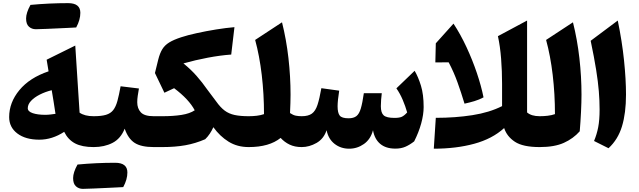

<svg xmlns="http://www.w3.org/2000/svg" viewBox="-20 -933 4055 1218"><path d="M288.1 -480.5 275.9 -554.2 457.5 -644 484.9 -218.3Q517.1 -195.8 573.7 -195.8H574.2V0H573.7Q500.5 0 456.1 -23.4Q411.6 -46.9 387.2 -96.7Q311 -46.9 229.5 -46.9Q142.1 -46.9 90.1 -86.2Q38.1 -125.5 38.1 -190.4Q38.1 -282.7 103 -361.3Q168 -439.9 288.1 -480.5ZM308.1 -360.8Q267.1 -350.6 232.4 -333Q197.8 -315.4 177 -293.2Q156.2 -271 156.2 -246.6Q156.2 -225.6 187.7 -215.1Q219.2 -204.6 267.1 -204.6Q284.2 -204.6 301.3 -206.8Q318.4 -209 332 -210.9Q325.7 -252.9 320.1 -288.1Q314.5 -323.2 308.1 -360.8ZM173.3 -901.9Q292.5 -913.1 412.1 -913.1Q489.7 -913.1 489.7 -851.6Q489.7 -807.1 463.4 -758.8Q442.4 -757.8 416.7 -756.3Q391.1 -754.9 354.7 -753.4Q318.4 -752 275.4 -749.8Q232.4 -747.6 207 -747.6Q181.6 -747.6 163.6 -763.7Q145.5 -779.8 145.5 -815.7Q145.5 -851.6 173.3 -901.9Z M471.7 110.8Q590.8 99.6 710.4 99.6Q788.1 99.6 788.1 161.1Q788.1 205.6 761.7 253.9Q740.7 254.9 715.1 256.3Q689.5 257.8 653.1 259.3Q616.7 260.7 573.7 262.9Q530.8 265.1 505.4 265.1Q480 265.1 461.9 249Q443.8 232.9 443.8 197Q443.8 161.1 471.7 110.8ZM574.2 0Q563.5 0 558.1 -8.1Q552.7 -16.1 552.7 -38.6V-157.2Q552.7 -179.7 558.1 -187.7Q563.5 -195.8 574.2 -195.8Q623 -195.8 652.3 -204.6Q681.6 -213.4 698.2 -234.6Q714.8 -255.9 724.9 -292.7Q734.9 -329.6 745.1 -385.7L861.3 -371.6Q856.9 -347.7 853.8 -325.4Q850.6 -303.2 850.6 -284.7Q850.6 -244.6 873.5 -220.2Q896.5 -195.8 955.1 -195.8H955.6V0H955.1Q875.5 0 834.2 -26.6Q793 -53.2 771 -116.7Q745.6 -53.2 693.8 -26.6Q642.1 0 574.2 0Z M1467.3 -760.7 1446.8 -586.9Q1377.9 -582 1298.8 -567.1Q1219.7 -552.2 1143.6 -530.8Q1191.4 -492.2 1227.5 -450.9Q1263.7 -409.7 1293.9 -366.2L1352.1 -288.6Q1378.4 -251.5 1405.3 -231.4Q1432.1 -211.4 1468.3 -203.6Q1504.4 -195.8 1557.6 -195.8H1558.1V0H1557.6Q1485.4 0 1430.2 -34.2Q1375 -68.4 1333.5 -126Q1324.2 -105 1311 -85.2Q1297.9 -65.4 1281.7 -49.8Q1219.7 -22.9 1155.5 -11.5Q1091.3 0 1009.3 0H955.6Q944.8 0 939.5 -8.1Q934.1 -16.1 934.1 -38.6V-157.2Q934.1 -179.7 939.5 -187.7Q944.8 -195.8 955.6 -195.8H1009.8Q1079.6 -195.8 1131.8 -204.1Q1184.1 -212.4 1215.3 -233.4Q1178.7 -302.7 1084.5 -373.5L1022.9 -344.7L962.9 -469.7L983.9 -555.2Q994.1 -595.7 1009.8 -621.1Q1025.4 -646.5 1053.7 -663.8Q1082 -681.2 1129.9 -696.8Q1169.9 -710 1228.8 -722.9Q1287.6 -735.8 1351.1 -746.1Q1414.6 -756.3 1467.3 -760.7Z M1769 -791.5Q1796.4 -682.6 1809.8 -564.7Q1823.2 -446.8 1823.2 -332.5Q1823.2 -310.5 1822.3 -279.5Q1821.3 -248.5 1819.8 -215.8Q1839.4 -202.6 1856.4 -199.2Q1873.5 -195.8 1893.6 -195.8H1894V0H1893.6Q1850.1 0 1817.4 -15.6Q1784.7 -31.2 1760.3 -58.1Q1688 0 1558.1 0Q1547.4 0 1542 -8.1Q1536.6 -16.1 1536.6 -38.6V-157.2Q1536.6 -179.7 1542 -187.7Q1547.4 -195.8 1558.1 -195.8Q1584 -195.8 1608.9 -198.7Q1633.8 -201.7 1654.8 -209Q1654.8 -336.9 1640.4 -458.3Q1626 -579.6 1598.6 -679.7Z M2487.8 9.8Q2427.7 9.8 2391.8 -20.5Q2356 -50.8 2346.2 -106.9Q2331.1 -49.3 2288.6 -19.5Q2246.1 10.3 2195.3 10.3Q2141.6 10.3 2102.3 -20.5Q2063 -51.3 2051.8 -106.9Q2033.7 -52.2 1987.8 -26.1Q1941.9 0 1894 0Q1883.3 0 1877.9 -8.1Q1872.6 -16.1 1872.6 -38.6V-157.2Q1872.6 -179.7 1877.9 -187.7Q1883.3 -195.8 1894 -195.8Q1936 -195.8 1958.7 -212.4Q1981.4 -229 1994.1 -267.8Q2006.8 -306.6 2018.6 -373.5L2131.8 -357.9Q2127 -328.6 2124.3 -302.5Q2121.6 -276.4 2121.6 -258.8Q2121.6 -217.3 2135 -200Q2148.4 -182.6 2191.4 -182.6Q2223.1 -182.6 2241 -196.5Q2258.8 -210.4 2269 -245.1Q2279.3 -279.8 2288.1 -341.8H2401.9Q2399.4 -324.2 2397.7 -300Q2396 -275.9 2396 -259.3Q2396 -217.3 2414.1 -201.2Q2432.1 -185.1 2482.4 -185.1Q2513.2 -185.1 2528.8 -192.1Q2544.4 -199.2 2563 -219.7Q2551.8 -259.3 2534.7 -299.6Q2517.6 -339.8 2494.6 -372.6L2610.4 -483.9Q2633.3 -444.8 2650.4 -389.4Q2667.5 -334 2667.5 -253.9Q2667.5 -206.5 2651.9 -149.7Q2636.2 -92.8 2607.4 -36.1Q2578.6 -13.7 2551.5 -2Q2524.4 9.8 2487.8 9.8Z M3323.7 -802.7V-219.7Q3351.1 -195.8 3403.3 -195.8H3403.8V0H3403.3Q3297.4 0 3246.3 -33.7Q3195.3 -67.4 3178.2 -120.6Q3103 -52.2 2988.3 -21Q2873.5 10.3 2731.9 10.3L2744.6 -185.5Q2868.7 -185.5 2976.6 -202.4Q3084.5 -219.2 3165 -259.8V-401.4Q3165 -482.9 3158.9 -561Q3152.8 -639.2 3138.7 -703.6ZM2856.9 -783.2Q2902.3 -713.9 2939.9 -632.8Q2977.5 -551.8 3005.1 -470Q3032.7 -388.2 3047.4 -315.4Q3020.5 -300.8 2989.5 -291.5Q2958.5 -282.2 2926.8 -275.4Q2905.3 -346.7 2882.3 -410.6Q2859.4 -474.6 2826.2 -537.6L2741.7 -537.1L2744.6 -658.2Z M3614.7 -791.5Q3642.1 -682.6 3655.5 -564.7Q3668.9 -446.8 3668.9 -332.5Q3668.9 -286.1 3665.8 -222.2Q3662.6 -158.2 3657.7 -100.1Q3616.7 -53.7 3557.1 -26.9Q3497.6 0 3403.8 0Q3393.1 0 3387.7 -8.1Q3382.3 -16.1 3382.3 -38.6V-157.2Q3382.3 -179.7 3387.7 -187.7Q3393.1 -195.8 3403.8 -195.8Q3429.7 -195.8 3454.6 -198.7Q3479.5 -201.7 3500.5 -209Q3500.5 -336.9 3486.1 -458.3Q3471.7 -579.6 3444.3 -679.7Z M3898.9 -802.7Q3926.3 -670.4 3938.7 -549.8Q3951.2 -429.2 3951.2 -333Q3951.2 -215.8 3925.8 -131.8Q3900.4 -47.9 3840.3 7.3L3748.5 -38.6Q3766.1 -80.6 3774.9 -126.2Q3783.7 -171.9 3783.7 -238.3Q3783.7 -294.4 3778.8 -354.2Q3773.9 -414.1 3761.7 -490.7Q3749.5 -567.4 3727.1 -674.3Z"/></svg>

Font: Pinar-DS4-FD ExtraBold
Style: Regular
Weight: 800
Designer: Amin Abedi
Version: Version 3.000